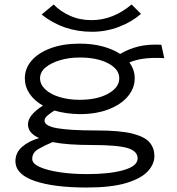

<svg xmlns="http://www.w3.org/2000/svg" viewBox="-20 -666 790 858"><path d="M336 -156Q274 -157 223 -172Q204 -160 191.5 -149Q179 -138 179 -127Q179 -103 235.5 -93Q292 -83 413 -83Q518 -83 573.5 -68.5Q629 -54 649.5 -28.5Q670 -3 670 31Q670 68 640 100Q610 132 543.5 152Q477 172 368 172Q220 172 134.5 142.5Q49 113 49 54Q49 16 79 -10Q109 -36 155 -49Q105 -71 105 -110Q105 -132 122.5 -153Q140 -174 172 -194Q133 -216 112 -247.5Q91 -279 91 -316Q91 -360 121 -395Q151 -430 206.5 -450.5Q262 -471 336 -471Q393 -471 439 -458.5Q485 -446 517 -425Q556 -448 599.5 -458.5Q643 -469 701 -466L714 -406Q671 -409 631.5 -405Q592 -401 558 -387Q582 -355 582 -316Q582 -272 551.5 -235.5Q521 -199 465.5 -177.5Q410 -156 336 -156ZM336 -220Q414 -220 463.5 -247.5Q513 -275 513 -316Q513 -357 463.5 -383Q414 -409 336 -409Q289 -409 248.5 -397Q208 -385 183.5 -364.5Q159 -344 159 -316Q159 -289 182 -267Q205 -245 245.5 -232.5Q286 -220 336 -220ZM124 44Q124 65 157 80Q190 95 246 103.5Q302 112 369 112Q471 112 533 94Q595 76 595 42Q595 9 549.5 -4.5Q504 -18 390 -18Q338 -18 294 -21Q250 -24 215 -31Q179 -16 151.5 0Q124 16 124 44ZM391 -524Q263 -524 166 -601L220 -646Q248 -616 292 -596Q336 -576 389 -576Q485 -576 568 -646L610 -604Q569 -568 511.5 -546Q454 -524 391 -524Z"/></svg>

Font: Inconsolata ExtraExpanded
Style: Regular
Weight: 400
Width: 8
Monospace: yes
Designer: Raph Levien, Cyreal, Brenton Simpson
Foundry: Raph Levien, Cyreal, Google
Version: Version 3.000; ttfautohint (v1.8.2.53-6de2)